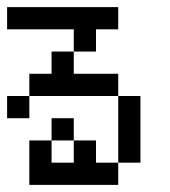

<svg xmlns="http://www.w3.org/2000/svg" viewBox="-20 -520 478 540"><path d="M0 -437.5V-500H62.5V-437.5ZM62.5 -437.5V-500H125V-437.5ZM125 -437.5V-500H187.5V-437.5ZM187.5 -437.5V-500H250V-437.5ZM250 -437.5V-500H312.5V-437.5ZM250 0V-62.5H312.5V0ZM187.5 0V-62.5H250V0ZM187.5 -250V-312.5H250V-250ZM250 -250V-312.5H312.5V-250ZM125 -250V-312.5H187.5V-250ZM62.5 -250V-312.5H125V-250ZM125 -312.5V-375H187.5V-312.5ZM187.5 -375V-437.5H250V-375ZM312.5 -187.5V-250H375V-187.5ZM125 0V-62.5H187.5V0ZM312.5 -125V-187.5H375V-125ZM312.5 -62.5V-125H375V-62.5ZM0 -187.5V-250H62.5V-187.5ZM125 -125V-187.5H187.5V-125ZM187.5 -62.5V-125H250V-62.5ZM62.5 -62.5V-125H125V-62.5ZM62.5 0V-62.5H125V0Z"/></svg>

Font: AprilSans
Style: Regular
Weight: 400
Designer: typesprite
Version: Version 1.001;PS 001.001;hotconv 1.0.88;makeotf.lib2.5.64775